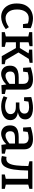

<svg xmlns="http://www.w3.org/2000/svg" viewBox="1344 -1924 590 3318"><g transform="rotate(90 1639.0 -265.0)"><path d="M272 10Q206 10 153.5 -22Q101 -54 70.5 -114Q40 -174 40 -259Q40 -359 77 -421Q114 -483 173 -511.5Q232 -540 298 -540Q340 -540 386.5 -528.5Q433 -517 467 -500L463 -367H397L384 -452Q363 -460 340 -463.5Q317 -467 298 -467Q225 -467 184.5 -412.5Q144 -358 144 -265Q144 -168 186.5 -117Q229 -66 295 -66Q366 -66 449 -123L484 -70Q430 -29 376.5 -9.5Q323 10 272 10Z M535 0V-53L610 -71V-459L535 -475V-527L778 -533V-481L710 -463V-313H810L902 -464L837 -474V-527L1065 -534V-482L998 -468L887 -289L1017 -68L1090 -52V0H950L811 -245H710V-72L790 -53V0Z M1452 6 1439 -80Q1398 -35 1349.5 -12.5Q1301 10 1256 10Q1198 10 1156.5 -28Q1115 -66 1115 -142Q1115 -200 1140 -232.5Q1165 -265 1210 -279Q1255 -293 1316 -293H1429V-368Q1429 -420 1402 -442.5Q1375 -465 1327 -465Q1283 -465 1228 -448L1218 -369H1152L1144 -502Q1205 -521 1256.5 -530.5Q1308 -540 1352 -540Q1436 -540 1482.5 -503Q1529 -466 1529 -386V-72L1604 -54V-1ZM1216 -149Q1216 -106 1237 -85.5Q1258 -65 1290 -65Q1321 -65 1357.5 -83.5Q1394 -102 1429 -134V-229H1332Q1266 -229 1241 -209Q1216 -189 1216 -149Z M1823 10Q1776 10 1729 -0.5Q1682 -11 1643 -33L1665 -97Q1700 -78 1739.5 -68Q1779 -58 1816 -58Q1853 -58 1883.5 -68Q1914 -78 1933 -99.5Q1952 -121 1952 -155Q1952 -193 1922 -218.5Q1892 -244 1818 -244H1751V-305H1816Q1882 -305 1912.5 -328.5Q1943 -352 1943 -392Q1943 -436 1911.5 -454.5Q1880 -473 1833 -473Q1810 -473 1785.5 -469.5Q1761 -466 1736 -461L1725 -386H1661L1657 -510Q1706 -524 1754.5 -532Q1803 -540 1848 -540Q1903 -540 1947.5 -526Q1992 -512 2017.5 -482.5Q2043 -453 2043 -405Q2043 -303 1920 -279Q1990 -269 2023 -235.5Q2056 -202 2056 -150Q2056 -95 2022.5 -59.5Q1989 -24 1936 -7Q1883 10 1823 10Z M2484 6 2471 -80Q2430 -35 2381.5 -12.5Q2333 10 2288 10Q2230 10 2188.5 -28Q2147 -66 2147 -142Q2147 -200 2172 -232.5Q2197 -265 2242 -279Q2287 -293 2348 -293H2461V-368Q2461 -420 2434 -442.5Q2407 -465 2359 -465Q2315 -465 2260 -448L2250 -369H2184L2176 -502Q2237 -521 2288.5 -530.5Q2340 -540 2384 -540Q2468 -540 2514.5 -503Q2561 -466 2561 -386V-72L2636 -54V-1ZM2248 -149Q2248 -106 2269 -85.5Q2290 -65 2322 -65Q2353 -65 2389.5 -83.5Q2426 -102 2461 -134V-229H2364Q2298 -229 2273 -209Q2248 -189 2248 -149Z M2746 9Q2715 9 2676 -3L2691 -83Q2706 -79 2722 -79Q2776 -79 2802.5 -124Q2829 -169 2838.5 -253.5Q2848 -338 2849 -459L2767 -478V-530H3244V-478L3170 -458V-70L3244 -53V0H2995V-53L3070 -70V-455H2927Q2925 -311 2909.5 -207Q2894 -103 2855.5 -47Q2817 9 2746 9Z"/></g></svg>

Font: Bitter Medium
Style: Regular
Weight: 500
Designer: Sol Matas, and Bitter project Authors
Foundry: Sol Matas
Version: Version 2.001